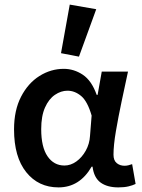

<svg xmlns="http://www.w3.org/2000/svg" viewBox="-20 -802 618 834"><path d="M234 12Q147 12 94 -54Q41 -120 41 -240Q41 -323 71.5 -382Q102 -441 151.5 -472Q201 -503 257 -503Q301 -503 339.5 -477.5Q378 -452 400 -390H404L422 -491H536Q523 -431 508.5 -362.5Q494 -294 483.5 -232.5Q473 -171 473 -130Q473 -105 487 -93.5Q501 -82 521 -82Q529 -82 537.5 -84Q546 -86 554 -89L569 -3Q557 3 538.5 7.5Q520 12 494 12Q446 12 417 -9Q388 -30 382 -78H378Q326 12 234 12ZM260 -83Q287 -83 311.5 -100.5Q336 -118 352.5 -147.5Q369 -177 371 -212L378 -300Q360 -362 332.5 -385Q305 -408 273 -408Q245 -408 218.5 -390Q192 -372 175.5 -335Q159 -298 159 -241Q159 -163 186.5 -123Q214 -83 260 -83ZM323 -556 245 -571 283 -782 398 -762Z"/></svg>

Font: Source Sans Pro SemiBold
Style: Regular
Weight: 600
Designer: Paul D. Hunt
Foundry: Adobe Systems Incorporated
Version: Version 2.045;hotconv 1.0.109;makeotfexe 2.5.65596